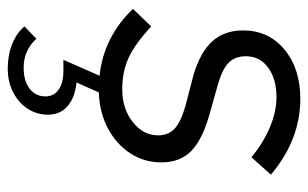

<svg xmlns="http://www.w3.org/2000/svg" viewBox="-166 -370 776 483"><g transform="rotate(90 221.5 -129.0)"><path d="M153 239Q119 239 91.5 228Q64 217 47 197L78 167Q107 199 151 199Q184 199 203.5 184Q223 169 223 144Q223 123 206 111Q189 99 159 99H131L171 8Q122 3 79.5 -18.5Q37 -40 3 -76L47 -122Q91 -81 126 -65Q161 -49 205 -49Q254 -49 287.5 -75.5Q321 -102 321 -139Q321 -165 304.5 -180.5Q288 -196 247 -208L170 -228Q112 -245 84.5 -275.5Q57 -306 57 -353Q57 -417 105 -457Q153 -497 229 -497Q332 -497 420 -423L376 -374Q340 -404 300.5 -420.5Q261 -437 225 -437Q179 -437 150.5 -416Q122 -395 122 -360Q122 -333 138 -317Q154 -301 192 -290L270 -268Q333 -250 361 -222Q389 -194 389 -148Q389 -104 366 -69Q343 -34 303.5 -13Q264 8 213 10L188 66Q226 70 247.5 88.5Q269 107 269 138Q269 166 254 189Q239 212 212.5 225.5Q186 239 153 239Z"/></g></svg>

Font: Red Hat Text VF
Style: Italic
Weight: 300
Italic angle: -12°
Designer: Pentagram, MCKL
Foundry: Pentagram, MCKL
Version: Version 1.023